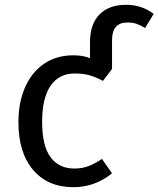

<svg xmlns="http://www.w3.org/2000/svg" viewBox="-20 -770 662 802"><path d="M622 -712 586 -653Q566 -665 550.5 -670.5Q535 -676 512 -676Q448 -676 448 -602V-482L410 -432Q383 -447 356 -455Q329 -463 291 -463Q227 -463 191.5 -412Q156 -361 156 -261Q156 -161 191 -113.5Q226 -66 291 -66Q322 -66 348 -75.5Q374 -85 406 -106L448 -46Q376 12 287 12Q180 12 118.5 -60Q57 -132 57 -259Q57 -343 85 -406Q113 -469 164.5 -504Q216 -539 287 -539Q326 -539 356 -527V-594Q356 -670 396 -710Q436 -750 507 -750Q572 -750 622 -712Z"/></svg>

Font: Fira Sans
Style: Regular
Weight: 400
Designer: bBox Type GmbH & Carrois Corporate GbR & Edenspiekermann AG
Foundry: bBox Type GmbH & Carrois Corporate GbR & Edenspiekermann AG
Version: Version 4.301